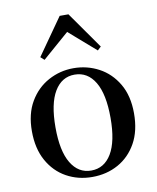

<svg xmlns="http://www.w3.org/2000/svg" viewBox="-91 -886 794 972"><g transform="rotate(-10 306.0 -400.0)"><path d="M305 16Q232 16 172.5 -17Q113 -50 78 -113Q43 -176 43 -265Q43 -354 79.5 -416Q116 -478 176 -510.5Q236 -543 305 -543Q375 -543 435 -511Q495 -479 531.5 -417Q568 -355 568 -265Q568 -175 533 -112.5Q498 -50 438.5 -17Q379 16 305 16ZM305 -17Q372 -17 409.5 -79.5Q447 -142 447 -263Q447 -385 409.5 -447.5Q372 -510 305 -510Q239 -510 201.5 -447.5Q164 -385 164 -263Q164 -142 201.5 -79.5Q239 -17 305 -17ZM443 -610 272 -759H340L169 -610L150 -627L283 -816H328L461 -627Z"/></g></svg>

Font: Noto Serif KR ExtraLight SemiBold
Style: Regular
Weight: 600
Version: Version 2.002-H1;hotconv 1.1.0;makeotfexe 2.6.0